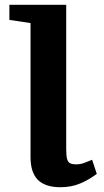

<svg xmlns="http://www.w3.org/2000/svg" viewBox="-20 -763 431 796"><path d="M230.6 13.2Q168 13.2 137.3 -17.1Q106.6 -47.4 106.6 -111.7V-667.3L18.9 -680.5V-743H254.5V-145Q254.5 -116.9 258.3 -103.4Q262.2 -89.9 271.3 -85.8Q280.4 -81.6 295.3 -81.6Q313 -81.6 328.6 -87.4Q344.1 -93.2 362 -100.6L381.2 -42.2Q349.8 -18.2 312.8 -2.5Q275.8 13.2 230.6 13.2Z"/></svg>

Font: Merriweather Light
Style: Regular
Weight: 300
Designer: Eben Sorkin
Foundry: Eben Sorkin
Version: Version 2.100